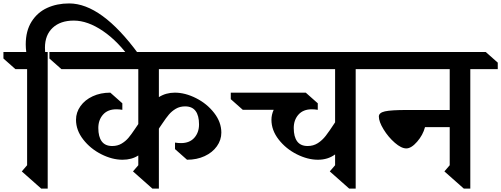

<svg xmlns="http://www.w3.org/2000/svg" viewBox="-20 -1089 2921 1119"><path d="M786 -776 746 -738Q670 -847 580.5 -908Q491 -969 410 -969Q332 -969 287 -927Q242 -885 242 -811Q242 -795 243 -786H258V10H220L107 -90L138 -126V-686H70L0 -748V-786H133Q130 -809 130 -830Q130 -909 164 -963Q198 -1017 255 -1043Q312 -1069 383 -1069Q571 -1069 786 -776Z M906 -523Q947 -549 999 -549Q1059 -549 1122.5 -517Q1186 -485 1228 -431Q1270 -377 1270 -316Q1270 -273 1244 -236.5Q1218 -200 1172.5 -179Q1127 -158 1070 -158L1000 -220V-258Q1018 -255 1035 -255Q1085 -255 1112.5 -286Q1140 -317 1140 -364Q1140 -415 1120 -442Q1100 -469 1059 -469Q1028 -469 1004.5 -455Q981 -441 964.5 -421.5Q948 -402 926 -369L909 -344L906 -339V10H868L755 -90L786 -126V-183Q748 -158 694 -158Q634 -158 570.5 -190Q507 -222 465 -276Q423 -330 423 -391Q423 -434 449 -470.5Q475 -507 520.5 -528Q566 -549 623 -549L693 -487V-449Q675 -452 658 -452Q608 -452 580.5 -421Q553 -390 553 -343Q553 -292 573 -265Q593 -238 634 -238Q665 -238 688.5 -252Q712 -266 728.5 -285.5Q745 -305 767 -338L784 -363L786 -366V-686H338L268 -748V-786H1355L1425 -724V-686H906Z M2213 -686H2053V10H2015L1902 -90L1933 -126V-189Q1891 -158 1833 -158Q1773 -158 1709.5 -190Q1646 -222 1604 -276Q1562 -330 1562 -391Q1562 -420 1575 -449H1395L1325 -511V-549H1762L1832 -487V-449Q1814 -452 1797 -452Q1747 -452 1719.5 -421Q1692 -390 1692 -343Q1692 -292 1712 -265Q1732 -238 1773 -238Q1806 -238 1832 -254.5Q1858 -271 1878.5 -297.5Q1899 -324 1933 -376V-686H1275L1205 -748V-786H2143L2213 -724Z M2721 -686V10H2683L2570 -90L2601 -126V-348H2457Q2445 -302 2411 -263Q2377 -224 2348 -224Q2319 -224 2281 -257Q2243 -290 2215.5 -335Q2188 -380 2188 -410Q2188 -432 2223.5 -440Q2259 -448 2352 -448H2601V-686H2089L2013 -748V-786H2811L2881 -724V-686Z"/></svg>

Font: Inknut
Style: Antiqua
Weight: 400
Designer: Claus Eggers Srensen
Foundry: Claus Eggers Srensen
Version: Version 1.000; ttfautohint (v1.2) -l 7 -r 28 -G 50 -x 13 -D 